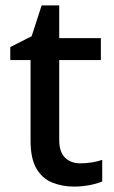

<svg xmlns="http://www.w3.org/2000/svg" viewBox="-20 -680 423 710"><path d="M277 -76Q298 -76 320 -79.5Q342 -83 358 -89V-9Q340 -1 311.5 4.5Q283 10 254 10Q210 10 173 -5Q136 -20 114.5 -57Q93 -94 93 -160V-458H18V-506L97 -546L134 -660H199V-539H353V-458H199V-162Q199 -118 220.5 -97Q242 -76 277 -76Z"/></svg>

Font: Noto Sans Myanmar Medium
Style: Regular
Weight: 500
Designer: Monotype Design Team
Foundry: Monotype Imaging Inc.
Version: Version 2.107; ttfautohint (v1.8.4.7-5d5b)